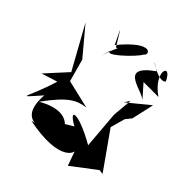

<svg xmlns="http://www.w3.org/2000/svg" viewBox="-251 -900 1110 1110"><g transform="rotate(45 304.5 -344.5)"><path d="M287 -100C330 -12 307 -211 94 -88C196 -228 243 -248 311 -258L137 -299L99 -437L-40 -603L105 -341L-11 -214L87 -245C35 -68 -34 5 90 -136C73 79 236 -9 141 21C412 77 489 -21 421 -92L474 56L621 -56L649 -53L491 -277L516 -367L544 -402L575 -540L443 -432L465 -466L454 -342L473 -111C296 -212 236 -188 340 -132ZM179 -597C154 -521 314 -673 330 -710C360 -727 322 -812 172 -629C100 -777 140 -698 186 -626C208 -616 201 -664 161 -532ZM441 -596H563C432 -685 480 -798 530 -689C494 -643 325 -778 450 -693C260 -558 488 -558 517 -510Z"/></g></svg>

Font: Asimov Silicon
Style: Regular
Weight: 400
Designer: Google
Version: Version 2.000980; 2014